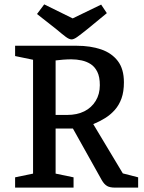

<svg xmlns="http://www.w3.org/2000/svg" viewBox="-20 -857 656 877"><path d="M49 0V-47L131 -64V-584L49 -601V-648H331Q393 -648 441.5 -631.5Q490 -615 518 -578.5Q546 -542 546 -481Q546 -438 535 -407.5Q524 -377 504.5 -355Q485 -333 460 -317.5Q435 -302 406 -290L541 -65L611 -47V0H506Q482 0 469 -7.5Q456 -15 445 -34L313 -270H234V-64L316 -47V0ZM234 -332H287Q332 -332 365 -348.5Q398 -365 417 -396Q436 -427 436 -468Q436 -506 424.5 -529Q413 -552 394.5 -564Q376 -576 353 -581Q330 -586 306 -586Q288 -586 268.5 -584.5Q249 -583 234 -581ZM307 -677Q296 -677 280 -689Q264 -701 238 -723L149 -793L182 -837L312 -773L442 -836L468 -797L378 -723Q348 -699 332.5 -688Q317 -677 307 -677Z"/></svg>

Font: Faustina Light Medium
Style: Regular
Weight: 500
Version: Version 1.200